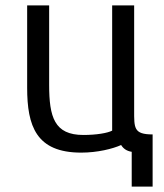

<svg xmlns="http://www.w3.org/2000/svg" viewBox="-20 -550 604 707"><path d="M474 -530V-144C474 -79 472 -55 542 -55V137H465V9C446 6 434 -3 426 -16C395 -2 339 12 279 12C113 12 80 -86 80 -227V-530H161V-238C161 -119 180 -53 287 -53C335 -53 376 -60 393 -69V-530Z"/></svg>

Font: Repo Regular
Style: Regular
Weight: 400
Designer: Stefan Peev
Foundry: Context Ltd
Version: Version 1.502